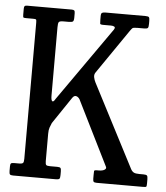

<svg xmlns="http://www.w3.org/2000/svg" viewBox="-53 -798 732 845"><g transform="rotate(5 313.0 -375.0)"><path d="M19 -19V-39Q19 -49 22.2 -52Q25.5 -55 35 -55H58Q72.5 -55 75.8 -59.8Q79 -64.5 79 -78V-679Q79 -691 77 -693Q75 -695 63 -695H35Q24 -695 21.5 -696.5Q19 -698 19 -709V-735Q19 -744 21.8 -747Q24.5 -750 33 -750H229Q237.5 -750 240.8 -747.2Q244 -744.5 244 -735V-716Q244 -701.5 239.2 -698.2Q234.5 -695 221 -695H198Q181 -695 177.5 -689.8Q174 -684.5 174 -667V-366Q174 -344.5 179.5 -340.8Q185 -337 193.5 -352.5L422 -678Q428.5 -688 423 -691.5Q417.5 -695 408 -695H374Q360.5 -695 359.8 -699.2Q359 -703.5 359 -716V-732Q359 -744.5 363.8 -747.2Q368.5 -750 380 -750H556Q568 -750 571 -746.2Q574 -742.5 574 -730V-717Q574 -703 570.8 -699Q567.5 -695 554 -695H525Q506.5 -695 502.8 -691.5Q499 -688 492 -678L358 -483Q351.5 -473.5 354 -461.5Q356.5 -449.5 361.5 -440L551.5 -73Q557 -63 564.8 -59Q572.5 -55 589.5 -55H606.5Q619 -55 622.8 -51.5Q626.5 -48 626.5 -35V-17Q626.5 -4.5 624.5 -2.2Q622.5 0 609.5 0H406Q395 0 392 -3.5Q389 -7 389 -17V-33Q389 -46.5 389.5 -50.8Q390 -55 403 -55H409.5Q427 -55 435.8 -61Q444.5 -67 439.5 -75L298 -360Q291.5 -370 282.5 -372.2Q273.5 -374.5 265.5 -363L186 -245Q181.5 -235 177.8 -224.5Q174 -214 174 -197V-75Q174 -62 177.8 -58.5Q181.5 -55 195 -55H226Q238 -55 241 -51.2Q244 -47.5 244 -36V-20Q244 -7.5 240.8 -3.8Q237.5 0 225 0H36Q25 0 22 -3.8Q19 -7.5 19 -19Z"/></g></svg>

Font: Besley* Condensed
Style: Regular
Weight: 400
Width: 3
Designer: Owen Earl
Foundry: indestructible type*
Version: Version 3.000; ttfautohint (v1.8.3)